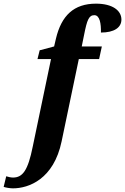

<svg xmlns="http://www.w3.org/2000/svg" viewBox="-142 -790 684 1050"><path d="M-71 240C15 240 152 190 195 -17L289 -467H400L415 -536H305L318 -600C334 -681 344 -707 374 -707C404 -707 411 -660 410 -612C482 -612 522 -639 522 -683C522 -732 474 -770 383 -770C262 -770 194 -705 164 -579L154 -536L75 -515L63 -467H137L37 12C11 142 -18 181 -71 181C-83 181 -99 177 -108 174L-122 232C-111 236 -87 240 -71 240Z"/></svg>

Font: Noto Serif Condensed Extra
Style: Italic
Weight: 800
Width: 3
Italic angle: -12°
Designer: Monotype Design Team
Foundry: Monotype Imaging Inc.
Version: Version 1.901